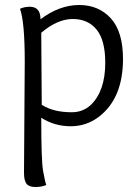

<svg xmlns="http://www.w3.org/2000/svg" viewBox="-20 -495 557 768"><path d="M76 196 79 -249Q79 -407 60 -460Q78 -468 99 -468Q142 -468 142 -418Q218 -475 296.5 -475Q375 -475 423.5 -421.5Q472 -368 472 -259Q472 -103 377 -29Q327 10 262.5 10Q198 10 145 -24Q145 146 152 186.5Q159 227 165 245Q147 253 121.5 253Q96 253 86 240Q76 227 76 196ZM147 -76Q193 -46 267 -46Q312 -46 344 -76Q401 -132 401 -244Q401 -334 366.5 -376.5Q332 -419 271 -419Q210 -419 145 -364Q147 -144 147 -76Z"/></svg>

Font: Overlock Mod
Style: Regular
Weight: 400
Designer: Dario Muhafara
Foundry: Dario Manuel Muhafara
Version: Version 1.001